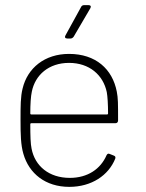

<svg xmlns="http://www.w3.org/2000/svg" viewBox="-20 -720 567 748"><path d="M325 -700H308C303 -700 298 -698 296 -693L235 -582C231 -575 234 -570 242 -570H255C260 -570 264 -573 267 -577L332 -688C336 -695 333 -700 325 -700ZM252 -27C171 -27 116 -73 103 -141C99 -159 98 -191 98 -236C98 -239 100 -240 102 -240H430C436 -240 440 -244 440 -251C440 -318 440 -337 435 -363C418 -451 353 -510 249 -510C154 -510 87 -455 68 -375C60 -343 60 -308 60 -252C60 -196 61 -155 71 -121C93 -44 157 8 250 8C337 8 403 -37 429 -102C431 -108 429 -112 423 -114L408 -120C402 -123 398 -121 395 -115C372 -62 322 -27 252 -27ZM249 -475C328 -475 382 -428 396 -361C399 -345 401 -313 401 -278C401 -275 399 -274 397 -274H102C100 -274 98 -275 98 -278C98 -314 100 -345 104 -363C117 -428 170 -475 249 -475Z"/></svg>

Font: Barlow ExtraLight
Style: Regular
Weight: 275
Designer: Jeremy Tribby
Foundry: Tribby Type
Version: Version 1.422;hotconv 1.0.109;makeotfexe 2.5.65596